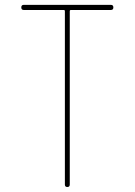

<svg xmlns="http://www.w3.org/2000/svg" viewBox="-20 -750 540 770"><path d="M75.2 -710Q65.4 -710 65.4 -720.2Q65.4 -730.5 75.2 -730.5H424.8Q434.6 -730.5 434.6 -720.2Q434.6 -710 424.8 -710H264.6Q259.8 -710 259.8 -705.1V-9.8Q259.8 0 250 0Q240.2 0 240.2 -9.8V-705.1Q240.2 -710 235.4 -710Z"/></svg>

Font: Rounded Mgen+ 1m thin
Style: Regular
Weight: 100
Designer: [Source Han Sans]
Ryoko NISHIZUKA  (kana & ideographs); Paul D. Hunt (Latin, Greek & Cyrillic); Wenlong ZHANG  (bopomofo
Version: Version 1.059.20150602